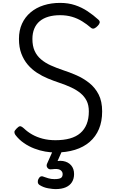

<svg xmlns="http://www.w3.org/2000/svg" viewBox="-20 -1035 804 1327"><path d="M363 19Q330 19 292.5 12.5Q255 6 217 -8.5Q179 -23 145 -46.5Q111 -70 86 -103Q79 -114 79.5 -123Q80 -132 94 -146Q108 -161 117.5 -162.5Q127 -164 146 -147Q171 -123 203 -105Q235 -87 275 -76.5Q315 -66 363 -66Q420 -66 463 -78Q506 -90 535 -115Q564 -140 579 -177.5Q594 -215 594 -265Q594 -308 579 -338Q564 -368 537 -390.5Q510 -413 472.5 -430.5Q435 -448 390 -463Q351 -476 311 -492.5Q271 -509 235 -532.5Q199 -556 171.5 -588.5Q144 -621 127.5 -664.5Q111 -708 111 -766Q111 -825 132 -871Q153 -917 191.5 -949.5Q230 -982 282 -998.5Q334 -1015 395 -1015Q452 -1015 498.5 -999.5Q545 -984 585 -957.5Q625 -931 660 -899Q671 -889 669 -878.5Q667 -868 656 -857Q644 -844 632.5 -839Q621 -834 610 -842Q580 -868 547.5 -888Q515 -908 477.5 -919Q440 -930 395 -930Q350 -930 314.5 -919.5Q279 -909 254.5 -888.5Q230 -868 217 -837Q204 -806 204 -766Q204 -717 219.5 -683Q235 -649 264 -624.5Q293 -600 331 -583Q369 -566 413 -551Q460 -536 508 -515Q556 -494 596.5 -462Q637 -430 661.5 -382.5Q686 -335 686 -265Q686 -196 664 -143.5Q642 -91 600 -54.5Q558 -18 498 0.5Q438 19 363 19ZM363 272Q346 272 313.5 266.5Q281 261 254 244Q243 237 241.5 225.5Q240 214 245 203Q252 189 261 185Q270 181 283 187Q294 191 313.5 197Q333 203 356 203Q387 203 400 195.5Q413 188 413 168Q413 151 397 140Q381 129 337 135Q326 136 320 134Q314 132 308 125Q303 118 302.5 111Q302 104 305 97L354 -13H418L366 105L336 89Q381 72 416 78Q451 84 471.5 107.5Q492 131 492 168Q492 200 477.5 223.5Q463 247 434.5 259.5Q406 272 363 272Z"/></svg>

Font: Playwrite ES Deco
Style: Regular
Weight: 400
Designer: Veronika Burian, José Scaglione
Foundry: TypeTogether
Version: Version 1.002